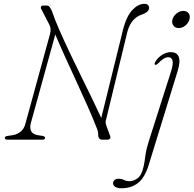

<svg xmlns="http://www.w3.org/2000/svg" viewBox="-20 -729 1011 1002"><path d="M140.5 -85Q128 -32 177.5 -23.5L201 -20Q215 -18 215 -8.5Q215 0 200 0H21Q5 0 5 -9.5Q5 -18.5 22 -20L46 -23.5Q70.5 -27.5 88.5 -42.8Q106.5 -58 113 -85L241 -551.5Q249.5 -581.5 235 -605L196.5 -679.5Q191 -687.5 193.8 -693.8Q196.5 -700 205.5 -700H223Q233 -700 238.2 -693.5Q243.5 -687 250.5 -672.5Q264.5 -630.5 289 -574.5Q313.5 -518.5 343.2 -455.8Q373 -393 403.8 -330.5Q434.5 -268 461.8 -212Q489 -156 508.5 -113.5L624 -582Q642 -647.5 672 -678.2Q702 -709 734 -709Q746 -709 752 -703Q758 -697 758 -688.5Q758 -666 721.5 -653.5Q665 -635.5 645 -564.5L534.5 -108.5Q531.5 -100 531.2 -92.2Q531 -84.5 535.5 -71.5L553.5 -23Q563.5 0 537.5 0H514.5Q492.5 0 492.5 -26Q492.5 -37.5 490.2 -46Q488 -54.5 481 -70Q466 -109.5 440.5 -167.2Q415 -225 384.5 -291.2Q354 -357.5 323.5 -424.2Q293 -491 268.5 -549ZM912.5 -582.5Q894.5 -582.5 884.8 -595.8Q875 -609 880 -627Q885.5 -646.5 902 -659.2Q918.5 -672 936.5 -672Q955.5 -672 964.8 -659.2Q974 -646.5 968.5 -627Q963.5 -609 947.5 -595.8Q931.5 -582.5 912.5 -582.5ZM907 -358 756 132Q735.5 198.5 700.2 226Q665 253.5 614 253.5Q592.5 253.5 581.2 246Q570 238.5 570 227.5Q570 218.5 577.2 211.2Q584.5 204 599.5 204Q615.5 204 627 210.2Q638.5 216.5 657 216.5Q676 216.5 697.5 201.8Q719 187 729.5 139.5Q735 115 738.8 83.2Q742.5 51.5 759.5 -1.5L871.5 -352.5Q885.5 -396.5 880.2 -413.5Q875 -430.5 858.5 -430.5Q847.5 -430.5 835.5 -423.8Q823.5 -417 807 -400Q795.5 -388.5 789.5 -391Q783.5 -393.5 790 -405.5Q804 -429.5 826.8 -443.2Q849.5 -457 872 -457Q901.5 -457 912.2 -433.8Q923 -410.5 907 -358Z"/></svg>

Font: Fraunces 9pt Thin
Style: Italic
Weight: 100
Italic angle: -16°
Version: Version 1.000;[b76b70a41]